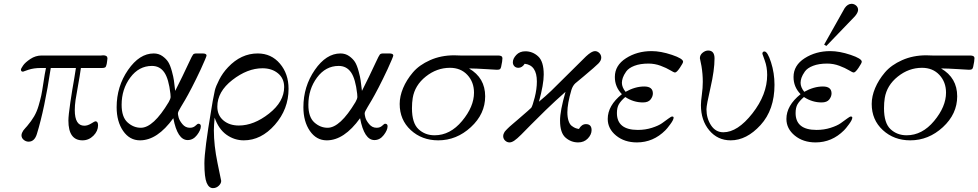

<svg xmlns="http://www.w3.org/2000/svg" viewBox="-20 -719 5090 999"><path d="M88.9 -356.9Q88.9 -361.8 99.9 -377.9Q110.8 -394 137.9 -412.1Q165 -430.2 196.8 -430.2H505.9Q507.8 -430.2 511.5 -430.7Q515.1 -431.2 517.1 -431.2Q539.1 -431.2 539.1 -415Q539.1 -409.2 537.1 -398.7Q535.2 -388.2 535.2 -386.2Q532.2 -372.1 527.6 -368.7Q522.9 -365.2 511.2 -365.2H400.9Q395 -322.3 386 -273.7Q377 -225.1 373 -198Q369.1 -170.9 369.1 -146Q369.1 -64.9 418.9 -64.9Q436 -64.9 454.6 -76.4Q473.1 -87.9 476.1 -87.9Q490.2 -87.9 490.2 -66.9Q490.2 -37.1 466.1 -12.9Q441.9 11.2 409.2 11.2Q335.9 11.2 335.9 -91.8Q335.9 -117.7 345.9 -185.8Q356 -253.9 366.2 -310.1L375 -365.2H244.1Q211.9 -151.4 171.9 -22Q159.7 18.1 128.9 18.1Q114.7 18.1 103.3 8.5Q91.8 -1 91.8 -15.1Q91.8 -22 95.5 -29.5Q99.1 -37.1 101.6 -40.5Q104 -43.9 112.1 -53Q120.1 -62 121.1 -63Q143.1 -88.9 157.5 -113.5Q171.9 -138.2 180.9 -169.2Q189.9 -200.2 194.6 -221.7Q199.2 -243.2 206.1 -289.6Q212.9 -335.9 219.2 -365.2H191.9Q155.8 -365.2 127.9 -356L100.1 -346.2Q88.9 -345.7 88.9 -356.9Z M586.9 -161.1Q586.9 -269 646.2 -355Q705.6 -440.9 779.8 -440.9Q805.7 -440.9 825.2 -427Q844.7 -413.1 855.2 -396.5Q865.7 -379.9 874.3 -348.4Q882.8 -316.9 884.8 -301Q886.7 -285.2 890.6 -253.9Q891.6 -249 891.6 -246.1Q929.7 -321.3 963.9 -395Q980 -430.2 984.9 -435.5Q989.7 -440.9 1002.4 -440.9Q1003.4 -440.9 1004.9 -440.9H1033.7Q1054.7 -440.9 1054.7 -430.2Q1054.7 -424.3 1024.9 -358.9Q1000 -305.7 977.8 -262.9Q955.6 -220.2 943.1 -199.2Q930.7 -178.2 921.6 -163.1Q912.6 -147.9 909.2 -140.9Q905.8 -133.8 905.8 -127.9Q905.8 -122.1 909.7 -106.9Q913.6 -91.8 929.2 -73Q944.8 -54.2 967.8 -54.2Q985.8 -54.2 996.8 -64.7Q1007.8 -75.2 1011.7 -75.2Q1024.9 -75.2 1024.9 -62Q1024.9 -42 1004.9 -16.1Q984.9 9.8 956.5 9.8Q903.3 9.8 881.8 -104Q798.8 11.2 708.5 11.2Q654.3 11.2 620.6 -37.8Q586.9 -86.9 586.9 -161.1ZM612.8 -173.8Q612.8 -109.9 643.8 -82Q674.8 -54.2 712.9 -54.2Q777.8 -54.2 857.9 -188Q867.7 -205.1 867.7 -214.8Q867.7 -223.6 866.7 -231Q857.9 -309.1 834.7 -342.5Q811.5 -376 770.5 -376Q702.6 -376 657.7 -315.4Q612.8 -254.9 612.8 -173.8Z M1043.5 130.9Q1043.5 62 1079.6 -149.9Q1083.5 -177.7 1086.9 -193.8Q1092.8 -227.1 1097.7 -248Q1102.5 -269 1120.6 -304.4Q1138.7 -339.8 1166.5 -369.1Q1234.4 -440.9 1320.8 -440.9Q1391.6 -440.9 1436.5 -387.9Q1481.4 -335 1481.4 -256.8Q1481.4 -150.9 1410.2 -69.8Q1338.9 11.2 1248.5 11.2Q1199.7 11.2 1158.7 -17.8Q1117.7 -46.9 1096.7 -106.9Q1092.8 -63 1092.8 -41Q1092.8 37.1 1111.8 129.2Q1130.9 221.2 1130.9 222.2Q1130.9 235.4 1118.2 247.6Q1105.5 259.8 1087.9 259.8Q1066.9 259.8 1055.2 231.9Q1043.5 204.1 1043.5 130.9ZM1110.8 -164.1Q1110.8 -119.1 1142.3 -92.5Q1173.8 -65.9 1222.7 -65.9Q1300.8 -65.9 1379.6 -127.9Q1458.5 -189.9 1458.5 -266.1Q1458.5 -311 1426.5 -337.4Q1394.5 -363.8 1345.7 -363.8Q1267.6 -363.8 1189.2 -303Q1110.8 -242.2 1110.8 -164.1Z M1558.6 -161.1Q1558.6 -269 1617.9 -355Q1677.2 -440.9 1751.5 -440.9Q1777.3 -440.9 1796.9 -427Q1816.4 -413.1 1826.9 -396.5Q1837.4 -379.9 1845.9 -348.4Q1854.5 -316.9 1856.4 -301Q1858.4 -285.2 1862.3 -253.9Q1863.3 -249 1863.3 -246.1Q1901.4 -321.3 1935.5 -395Q1951.7 -430.2 1956.5 -435.5Q1961.4 -440.9 1974.1 -440.9Q1975.1 -440.9 1976.6 -440.9H2005.4Q2026.4 -440.9 2026.4 -430.2Q2026.4 -424.3 1996.6 -358.9Q1971.7 -305.7 1949.5 -262.9Q1927.2 -220.2 1914.8 -199.2Q1902.3 -178.2 1893.3 -163.1Q1884.3 -147.9 1880.9 -140.9Q1877.4 -133.8 1877.4 -127.9Q1877.4 -122.1 1881.3 -106.9Q1885.3 -91.8 1900.9 -73Q1916.5 -54.2 1939.5 -54.2Q1957.5 -54.2 1968.5 -64.7Q1979.5 -75.2 1983.4 -75.2Q1996.6 -75.2 1996.6 -62Q1996.6 -42 1976.6 -16.1Q1956.5 9.8 1928.2 9.8Q1875 9.8 1853.5 -104Q1770.5 11.2 1680.2 11.2Q1626 11.2 1592.3 -37.8Q1558.6 -86.9 1558.6 -161.1ZM1584.5 -173.8Q1584.5 -109.9 1615.5 -82Q1646.5 -54.2 1684.6 -54.2Q1749.5 -54.2 1829.6 -188Q1839.4 -205.1 1839.4 -214.8Q1839.4 -223.6 1838.4 -231Q1829.6 -309.1 1806.4 -342.5Q1783.2 -376 1742.2 -376Q1674.3 -376 1629.4 -315.4Q1584.5 -254.9 1584.5 -173.8Z M2059.6 -178.2Q2059.6 -218.3 2077.4 -260.7Q2095.2 -303.2 2128.2 -342Q2161.1 -380.9 2217.8 -406Q2274.4 -431.2 2343.3 -431.2Q2349.1 -431.2 2359.1 -430.7Q2369.1 -430.2 2375.5 -430.2H2572.3Q2594.2 -430.2 2594.2 -416Q2594.2 -401.9 2587.4 -371.1Q2585.4 -362.3 2581.3 -359.1Q2577.1 -356 2565.4 -356Q2562.5 -356 2507.8 -359.4Q2453.1 -362.8 2427.2 -362.8H2420.4Q2504.4 -314 2504.4 -217.8Q2504.4 -126 2429.9 -57.4Q2355.5 11.2 2260.3 11.2Q2175.3 11.2 2117.4 -42Q2059.6 -95.2 2059.6 -178.2ZM2123.5 -155.8Q2123.5 -78.6 2157.5 -46.9Q2191.4 -15.1 2241.2 -15.1Q2322.3 -15.1 2384.3 -89.6Q2446.3 -164.1 2446.3 -236.8Q2446.3 -292 2411.9 -329.1Q2377.4 -366.2 2321.3 -366.2Q2252.4 -366.2 2195.3 -320.6Q2138.2 -274.9 2127.4 -209Q2123.5 -185.5 2123.5 -155.8Z M2598.1 -11.2Q2598.1 -15.1 2599.1 -18.6Q2600.1 -22 2602.1 -26.4Q2604 -30.8 2606.2 -33.9Q2608.4 -37.1 2613.3 -42Q2618.2 -46.9 2621.1 -50Q2624 -53.2 2631.1 -59.6Q2638.2 -65.9 2642.6 -69.6Q2647 -73.2 2656 -81.1Q2665 -88.9 2671.4 -94.2Q2741.2 -154.3 2744.1 -158.2Q2751 -168 2762.2 -211.9Q2773.4 -255.9 2773.4 -294.9Q2773.4 -379.9 2710 -387.2Q2696.8 -366.2 2677.2 -366.2Q2664.1 -366.2 2656.2 -374.5Q2648.4 -382.8 2648.4 -395Q2648.4 -414.1 2666.3 -433.1Q2684.1 -452.1 2713.4 -452.1Q2751.5 -452.1 2780.3 -425.5Q2809.1 -398.9 2809.1 -331.1Q2809.1 -280.3 2784.2 -189.9Q2819.3 -218.8 2848.4 -246.8Q2877.4 -274.9 2929.9 -327.4Q2982.4 -379.9 3029.3 -425.8Q3058.1 -452.6 3075.2 -453.1Q3088.4 -453.1 3098.4 -443.1Q3108.4 -433.1 3108.4 -418.9Q3108.4 -403.8 3093.3 -388.4Q3078.1 -373 3017.1 -321.8Q2990.2 -298.8 2973.1 -285.2Q2960 -272.9 2953.1 -251Q2932.1 -179.2 2932.1 -134.8Q2932.1 -108.9 2938.2 -90.3Q2944.3 -71.8 2954.8 -64Q2965.3 -56.2 2973.1 -53Q2981 -49.8 2992.2 -47.9Q3006.3 -72.8 3028.3 -73.2Q3058.1 -73.2 3058.1 -42Q3058.1 -19 3038.6 1.5Q3019 22 2988.3 22Q2951.2 22 2922.6 -2.9Q2894 -27.8 2894 -91.8Q2894 -142.6 2922.4 -241.2Q2868.2 -193.4 2818.6 -145.3Q2769 -97.2 2742.2 -69.6Q2715.3 -42 2692.4 -19Q2669.4 3.9 2655.8 12.9Q2642.1 22 2631.3 22Q2618.2 22 2608.2 12.5Q2598.1 2.9 2598.1 -11.2Z M3142.1 -100.1Q3142.1 -169.9 3215.8 -229Q3178.7 -267.1 3179.2 -318.8Q3179.2 -378.9 3237.1 -416Q3294.9 -453.1 3370.1 -453.1Q3418 -453.1 3476.1 -433.6Q3534.2 -414.1 3534.2 -397.9Q3534.2 -391.1 3517.6 -366.5Q3501 -341.8 3492.2 -341.8Q3486.3 -341.8 3467.3 -353.5Q3448.2 -365.2 3417.7 -376.7Q3387.2 -388.2 3354 -388.2Q3311 -388.2 3281 -376.7Q3251 -365.2 3238 -346.7Q3225.1 -328.1 3220.5 -314Q3215.8 -299.8 3215.8 -288.1Q3215.8 -265.1 3234.9 -241.2Q3284.7 -269 3332 -269Q3377 -269 3377 -232.9Q3377 -216.8 3365 -201.4Q3353 -186 3325.2 -186Q3276.4 -186 3233.9 -213.9H3232.9Q3210 -193.8 3200 -176.5Q3189.9 -159.2 3189.9 -130.9Q3189.9 -43 3298.8 -43Q3337.9 -43 3372.1 -54Q3406.2 -64.9 3424.6 -77.9Q3442.9 -90.8 3457.5 -101.8Q3472.2 -112.8 3477.1 -112.8Q3484.9 -112.8 3484.9 -106.9Q3484.9 -95.7 3467.5 -72.3Q3450.2 -48.8 3441.9 -41Q3378.9 22 3293.9 22Q3229 22 3185.5 -13.7Q3142.1 -49.3 3142.1 -100.1Z M3621.6 -416Q3621.6 -433.1 3635.7 -444.6Q3649.9 -456.1 3664.6 -456.1Q3697.8 -456.1 3697.8 -415Q3697.8 -354 3676.8 -262.9Q3655.8 -171.9 3655.8 -150.9Q3655.8 -103 3679.7 -66.9Q3703.6 -30.8 3743.7 -30.8Q3817.9 -30.8 3894.8 -128.9Q3971.7 -227.1 3971.7 -329.1Q3971.7 -370.1 3959.2 -404.1Q3946.8 -438 3946.8 -439Q3946.8 -451.2 3957.5 -451.2Q3973.6 -451.2 3991.7 -395Q4009.8 -338.9 4009.8 -277.8Q4009.8 -147.9 3937.3 -68.4Q3864.7 11.2 3781.7 11.2Q3713.9 11.2 3670.4 -40.8Q3627 -92.8 3627 -171.9Q3627 -190.9 3631.8 -226.1Q3636.7 -261.2 3636.7 -293Q3636.7 -334 3629.9 -375Z M4071.8 -100.1Q4071.8 -169.9 4145.5 -229Q4108.4 -267.1 4108.9 -318.8Q4108.9 -378.9 4166.7 -416Q4224.6 -453.1 4299.8 -453.1Q4347.7 -453.1 4405.8 -433.6Q4463.9 -414.1 4463.9 -397.9Q4463.9 -391.1 4447.3 -366.5Q4430.7 -341.8 4421.9 -341.8Q4416 -341.8 4397 -353.5Q4377.9 -365.2 4347.4 -376.7Q4316.9 -388.2 4283.7 -388.2Q4240.7 -388.2 4210.7 -376.7Q4180.7 -365.2 4167.7 -346.7Q4154.8 -328.1 4150.1 -314Q4145.5 -299.8 4145.5 -288.1Q4145.5 -265.1 4164.6 -241.2Q4214.4 -269 4261.7 -269Q4306.6 -269 4306.6 -232.9Q4306.6 -216.8 4294.7 -201.4Q4282.7 -186 4254.9 -186Q4206.1 -186 4163.6 -213.9H4162.6Q4139.6 -193.8 4129.6 -176.5Q4119.6 -159.2 4119.6 -130.9Q4119.6 -43 4228.5 -43Q4267.6 -43 4301.8 -54Q4335.9 -64.9 4354.2 -77.9Q4372.6 -90.8 4387.2 -101.8Q4401.9 -112.8 4406.7 -112.8Q4414.6 -112.8 4414.6 -106.9Q4414.6 -95.7 4397.2 -72.3Q4379.9 -48.8 4371.6 -41Q4308.6 22 4223.6 22Q4158.7 22 4115.2 -13.7Q4071.8 -49.3 4071.8 -100.1ZM4268.1 -486.8Q4366.2 -662.6 4375 -676.8Q4390.1 -698.7 4410.6 -699.2Q4423.8 -699.2 4434.3 -690.2Q4444.8 -681.2 4444.8 -667Q4443.8 -652.8 4428.7 -634.8Q4419.9 -626 4279.8 -480Z M4515.6 -178.2Q4515.6 -218.3 4533.4 -260.7Q4551.3 -303.2 4584.2 -342Q4617.2 -380.9 4673.8 -406Q4730.5 -431.2 4799.3 -431.2Q4805.2 -431.2 4815.2 -430.7Q4825.2 -430.2 4831.5 -430.2H5028.3Q5050.3 -430.2 5050.3 -416Q5050.3 -401.9 5043.5 -371.1Q5041.5 -362.3 5037.4 -359.1Q5033.2 -356 5021.5 -356Q5018.6 -356 4963.9 -359.4Q4909.2 -362.8 4883.3 -362.8H4876.5Q4960.4 -314 4960.4 -217.8Q4960.4 -126 4886 -57.4Q4811.5 11.2 4716.3 11.2Q4631.3 11.2 4573.5 -42Q4515.6 -95.2 4515.6 -178.2ZM4579.6 -155.8Q4579.6 -78.6 4613.5 -46.9Q4647.5 -15.1 4697.3 -15.1Q4778.3 -15.1 4840.3 -89.6Q4902.3 -164.1 4902.3 -236.8Q4902.3 -292 4867.9 -329.1Q4833.5 -366.2 4777.3 -366.2Q4708.5 -366.2 4651.4 -320.6Q4594.2 -274.9 4583.5 -209Q4579.6 -185.5 4579.6 -155.8Z"/></svg>

Font: CMU Serif Extra
Style: RomanSlanted
Weight: 500
Italic angle: -9.46001°
Version: Version 0.7.0